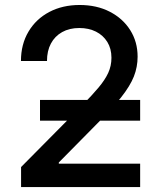

<svg xmlns="http://www.w3.org/2000/svg" viewBox="-20 -758 649 778"><path d="M65.4 0V-81.1L314.9 -333Q353.5 -372.6 379.4 -403.3Q405.3 -434.1 418.5 -462.6Q431.6 -491.2 431.6 -523.9Q431.6 -561 414.8 -588.1Q397.9 -615.2 368.7 -629.9Q339.4 -644.5 301.3 -644.5Q261.2 -644.5 231.7 -627.9Q202.1 -611.3 186.3 -581.5Q170.4 -551.8 170.4 -510.7H64.9Q64.9 -578.6 95.5 -629.9Q126 -681.2 179.7 -709.5Q233.4 -737.8 302.7 -737.8Q372.1 -737.8 425 -710.4Q478 -683.1 507.8 -635.7Q537.6 -588.4 537.6 -528.3Q537.6 -486.8 522.5 -448.2Q507.3 -409.7 470.2 -362.8Q433.1 -315.9 367.7 -251L218.3 -99.6V-94.7H547.9V0ZM142.1 -269V-353H547.9V-269Z"/></svg>

Font: Inter 17pt Medium
Style: Regular
Weight: 500
Version: Version 4.001;git-66647c0bb